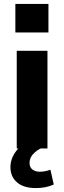

<svg xmlns="http://www.w3.org/2000/svg" viewBox="-20 -754 325 975"><path d="M65 0V-496H221V0ZM58 -589V-734H226V-589ZM161 201Q100 201 66.5 172Q33 143 33 95Q33 51 62.5 12.5Q92 -26 140 -46L186 0Q170 8 157 19.5Q144 31 137 44.5Q130 58 130 73Q130 96 145 107Q160 118 181 118Q196 118 209 115.5Q222 113 236 108L253 183Q230 193 208.5 197Q187 201 161 201Z"/></svg>

Font: Nunito Sans 10pt ExtraBold
Style: Regular
Weight: 800
Designer: Vernon Adams
Foundry: Vernon Adams
Version: Version 3.101;gftools[0.9.27]